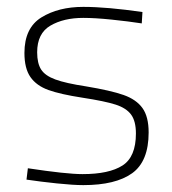

<svg xmlns="http://www.w3.org/2000/svg" viewBox="-20 -529 501 558"><path d="M57 -7 61 -40Q173 -23 220 -23Q297 -23 336 -48Q375 -73 375 -141Q375 -177 361 -196Q347 -215 316 -225Q285 -235 220 -245Q155 -255 120.5 -267.5Q86 -280 68.5 -305Q51 -330 51 -375Q51 -448 100.5 -478.5Q150 -509 222 -509Q291 -509 394 -494L392 -461Q353 -467 304.5 -472Q256 -477 222 -477Q165 -477 126.5 -454.5Q88 -432 88 -377Q88 -345 99.5 -327Q111 -309 141 -298Q171 -287 230 -278Q302 -266 339 -253Q376 -240 394 -215Q412 -190 412 -144Q412 -60 364 -25.5Q316 9 222 9Q193 9 145 4Q97 -1 57 -7Z"/></svg>

Font: Cairo ExtraLight
Style: Regular
Weight: 275
Designer: Mohamed Gaber, Accademia di Belle Arti di Urbino and others
Foundry: Kief Type Foundry, Accademia di Belle Arti di Urbino and others
Version: Version 3.011